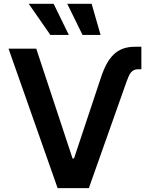

<svg xmlns="http://www.w3.org/2000/svg" viewBox="-20 -981 782 1001"><path d="M504.6 -571.7Q518.1 -613.6 534.4 -644.7Q550.8 -675.8 572.1 -696.4Q593.4 -717 620.6 -727.1Q647.7 -737.2 683.2 -737.2H717V-620H701.7Q688.6 -620 679.5 -616.1Q670.5 -612.2 663.5 -604.2Q656.6 -596.2 651.3 -584.3Q646 -572.4 640.3 -556.8L443.2 0H280.5L24.5 -727.3H169L358.3 -154.8H365.8ZM129.6 -961.3H259.6L338.8 -799H242.5ZM330.6 -961.3H457.7L504.3 -799H410.2Z"/></svg>

Font: Interop SemBd
Style: Regular
Weight: 600
Designer: Rasmus Andersson, Google, Jang Haemin
Foundry: jhaemin
Version: Version 1.008